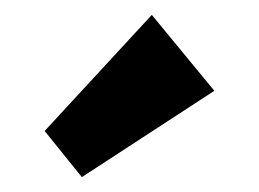

<svg xmlns="http://www.w3.org/2000/svg" viewBox="-20 -783 348 258"><path d="M90 -545 40 -607 184 -763 268 -661Z"/></svg>

Font: Outfit Thin SemiBold
Style: Regular
Weight: 600
Version: Version 1.100;gftools[0.9.27]